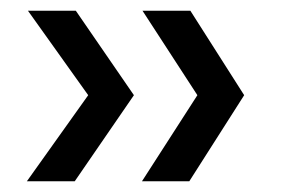

<svg xmlns="http://www.w3.org/2000/svg" viewBox="-20 -442 540 357"><path d="M334 -422 434 -265 332 -105H244L347 -265L245 -422ZM121 -422 229 -265 119 -105H30L144 -265L32 -422Z"/></svg>

Font: D2Coding
Style: Regular
Weight: 400
Monospace: yes
Designer: Yong-Rak Park; Jeong-Hwan Yoon; Sang-Min Lee;
Foundry: NHN Corporation
Version: Version 1.3.2; Build 20180524